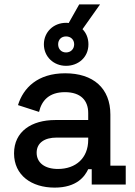

<svg xmlns="http://www.w3.org/2000/svg" viewBox="-20 -841 617 875"><path d="M229 14C331 14 367 -38 382 -70H398V0H553V-86H483V-319C483 -439 405 -507 277 -507C151 -507 86 -440 62 -362L158 -331C170 -384 205 -421 276 -421C348 -421 382 -383 382 -326V-294H232C124 -294 44 -242 44 -142C44 -42 124 14 229 14ZM147 -145C147 -190 183 -214 238 -214H382V-204C382 -121 326 -71 244 -71C183 -71 147 -100 147 -145ZM180 -639C180 -582 225 -541 281 -541C336 -541 383 -579 383 -639C383 -667 373 -691 356 -708L436 -821H341L293 -736C289 -737 285 -737 281 -737C224 -737 180 -695 180 -639ZM245 -639C245 -660 259 -675 281 -675C303 -675 318 -660 318 -639C318 -618 303 -602 281 -602C259 -602 245 -618 245 -639Z"/></svg>

Font: Meta Space Medium
Style: Regular
Weight: 500
Designer: Meta Pool / Florian Karsten
Foundry: Meta Pool / Florian Karsten
Version: Version 2.000;Glyphs 3.1.1 (3137)